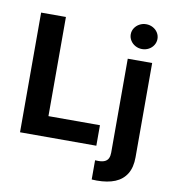

<svg xmlns="http://www.w3.org/2000/svg" viewBox="-99 -833 1001 1117"><g transform="rotate(10 401.5 -274.0)"><path d="M59.9 -707H206.4V-121.2H510.7V0H59.9ZM747 -530.3V26.5Q747 86.2 723.6 124.6Q700.1 162.9 656.1 181.1Q612 199.2 548 199.2Q538.6 199.2 518.2 198.1V84.6Q527 85.2 538.1 85.2Q561.4 85.2 575.7 78.4Q589.9 71.7 596.4 58.1Q602.8 44.6 602.8 24.3V-530.3ZM595.2 -673.3Q595.2 -693.3 606 -710.2Q616.9 -727 635 -736.8Q653.1 -746.6 674.2 -746.6Q695.8 -746.6 713.9 -736.8Q732 -727 742.6 -710.2Q753.1 -693.3 753.1 -673.3Q753.1 -653.7 742.6 -636.6Q732 -619.5 713.9 -609.7Q695.8 -599.9 674.2 -599.9Q653.1 -599.9 635 -609.7Q616.9 -619.5 606 -636.6Q595.2 -653.7 595.2 -673.3Z"/></g></svg>

Font: Pretendard JP Variable
Style: Regular
Weight: 400
Designer: Base glyphs from Inter by Rasmus Andersson; Hangul glyphs from Noto Sans CJK(Source Han Sans) by Jang Soo-young and Kang
Foundry: Kil Hyung-jin
Version: Version 1.307;Glyphs 3.2 (3192)